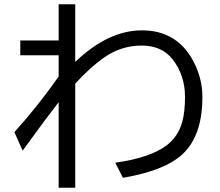

<svg xmlns="http://www.w3.org/2000/svg" viewBox="-20 -838 1040 906"><path d="M256.8 -817.9H335V-545.9Q490.7 -694.8 649.9 -694.8Q778.3 -694.8 854.5 -606Q883.3 -571.8 903.8 -525.9Q935.1 -455.1 935.1 -379.9Q935.1 -171.4 812 -86.9Q726.1 -27.3 560.1 1L523.9 -70.3Q685.1 -92.8 763.2 -149.9Q820.3 -191.9 839.8 -262.2Q853 -310.1 853 -380.4Q853 -481.4 795.9 -556.2Q744.6 -623 648.9 -623Q552.7 -623 473.1 -567.9Q405.8 -521 335 -443.4V47.9H256.8V-356Q208.5 -294.4 100.6 -146L86.9 -127L47.9 -214.4Q160.2 -338.9 256.8 -477.1V-577.1H75.7V-647H256.8Z"/></svg>

Font: BIZ UDGothic
Style: Regular
Weight: 400
Monospace: yes
Designer: TypeBank Co., Ltd.
Foundry: Morisawa Inc.
Version: Version 1.05